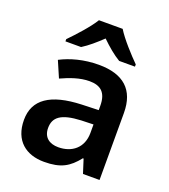

<svg xmlns="http://www.w3.org/2000/svg" viewBox="-141 -868 866 981"><g transform="rotate(20 292.5 -378.0)"><path d="M357 -766H228C201 -721 141 -656 104 -618V-606H189C224 -628 256 -656 292 -690C327 -656 361 -627 396 -606H482V-618C445 -655 384 -721 357 -766ZM306 -552C225 -552 154 -532 100 -504L138 -416C186 -438 238 -457 290 -457C349 -457 384 -431 384 -357V-334L293 -331C125 -325 42 -268 42 -157C42 -43 114 10 211 10C302 10 345 -16 392 -75H396L420 0H510V-364C510 -490 440 -552 306 -552ZM318 -254 384 -256V-210C384 -128 327 -85 254 -85C206 -85 172 -109 172 -160C172 -218 209 -249 318 -254Z"/></g></svg>

Font: Noto Sans Lao SemiBold
Style: Regular
Weight: 600
Designer: Monotype Design Team
Foundry: Monotype Imaging Inc.
Version: Version 2.003